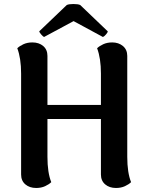

<svg xmlns="http://www.w3.org/2000/svg" viewBox="-20 -921 738 955"><path d="M632 -15Q621 -4 601.5 5Q582 14 557 14Q524 14 503 -4Q482 -22 482 -53V-329H216V-141Q216 -62 235 -15Q224 -4 204.5 5Q185 14 160 14Q127 14 106 -4Q85 -22 85 -53V-555Q85 -631 66 -681Q77 -692 96.5 -701Q116 -710 141 -710Q174 -710 195 -692Q216 -674 216 -643V-399H482V-555Q482 -631 463 -681Q474 -692 493.5 -701Q513 -710 538 -710Q570 -710 591.5 -692Q613 -674 613 -643V-141Q613 -62 632 -15ZM516 -765Q516 -760 507.5 -750Q499 -740 492 -737L346 -816L199 -737Q193 -740 184.5 -750Q176 -760 175 -765L312 -896Q322 -901 345 -901Q369 -901 379 -896Z"/></svg>

Font: Arima Madurai Black
Style: Regular
Weight: 900
Designer: Joana Correia and Natanael Gama
Foundry: NDISCOVER
Version: Version 1.020